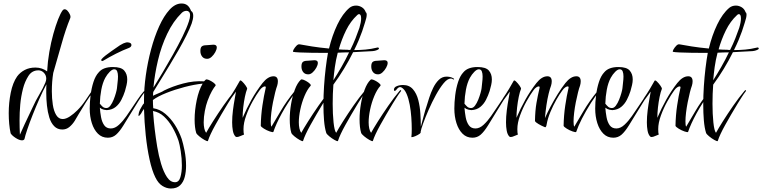

<svg xmlns="http://www.w3.org/2000/svg" viewBox="-20 -775 4367 1100"><path d="M106 29Q91 29 70 15.5Q49 2 41 -11Q30 -61 30 -127Q30 -186 41.5 -243.5Q53 -301 78 -337Q95 -360 121.5 -374Q148 -388 183 -388Q203 -388 220 -382Q237 -376 250 -366Q253 -422 262.5 -477Q272 -532 285.5 -580.5Q299 -629 313 -664.5Q327 -700 339 -716Q344 -722 350 -722Q359 -722 367.5 -712.5Q376 -703 381 -691Q386 -679 382 -670Q356 -607 333.5 -526Q311 -445 285 -357Q277 -307 277 -252Q277 -212 282.5 -175.5Q288 -139 302 -116Q316 -93 339 -93Q358 -93 380.5 -108Q403 -123 423 -143Q449 -169 468 -197.5Q487 -226 507 -255Q512 -262 516.5 -260Q521 -258 517 -253Q494 -224 472.5 -189.5Q451 -155 430 -120Q421 -103 408 -82.5Q395 -62 377.5 -47.5Q360 -33 337 -33Q309 -33 290.5 -52Q272 -71 262.5 -102Q253 -133 249 -170Q245 -207 245 -243Q245 -256 245 -268.5Q245 -281 246 -292Q226 -255 205.5 -208.5Q185 -162 167 -116.5Q149 -71 136.5 -34Q124 3 120 22Q116 29 106 29ZM94 -3Q102 -22 121.5 -64Q141 -106 165 -156Q185 -200 206 -235Q227 -270 240 -302Q245 -315 245 -324Q245 -344 231.5 -358Q218 -372 200 -372Q163 -372 142.5 -339.5Q122 -307 112 -268Q100 -221 96 -175.5Q92 -130 92 -85Q92 -65 92.5 -44.5Q93 -24 94 -3Z M598 14Q564 14 541 -9Q518 -32 506 -70Q494 -108 494 -153Q494 -189 499 -229.5Q504 -270 515.5 -305.5Q527 -341 546 -361Q571 -391 627 -391Q674 -391 691.5 -371Q709 -351 709 -320Q709 -305 705 -287.5Q701 -270 696 -253Q688 -228 675.5 -203.5Q663 -179 643 -162.5Q623 -146 592 -144Q588 -144 575.5 -146.5Q563 -149 552 -158Q554 -131 559 -103.5Q564 -76 577 -57.5Q590 -39 615 -39Q639 -39 662 -60.5Q685 -82 704 -109.5Q723 -137 735 -155Q752 -180 769 -205.5Q786 -231 801 -248Q806 -254 808 -254Q814 -254 807 -245Q776 -204 742 -146Q709 -92 687 -56.5Q665 -21 645 -3.5Q625 14 598 14ZM590 -156Q602 -156 612.5 -170Q623 -184 631 -204Q639 -224 644 -242Q649 -260 650 -269Q651 -283 653.5 -302Q656 -321 656 -337Q656 -354 651.5 -366Q647 -378 634 -378Q623 -378 608.5 -363.5Q594 -349 583 -329Q568 -301 560.5 -261.5Q553 -222 552 -181Q559 -172 567.5 -164Q576 -156 590 -156ZM565 -425Q561 -425 560.5 -429.5Q560 -434 561 -435Q568 -444 584.5 -457Q601 -470 618.5 -482Q636 -494 643 -499Q670 -519 687 -526.5Q704 -534 714 -532Q733 -530 733 -517Q733 -507 720 -501Q685 -488 644.5 -467.5Q604 -447 573 -428Q567 -425 565 -425Z M959 305Q935 305 911 290.5Q887 276 870 241Q851 203 837 139.5Q823 76 815 0Q807 -76 805 -151Q800 -145 796 -138Q792 -131 788 -124Q779 -111 775 -111Q771 -111 775.5 -128.5Q780 -146 794 -168Q796 -172 799 -176Q802 -180 805 -183V-203Q805 -269 815.5 -344Q826 -419 845.5 -492Q865 -565 892 -624.5Q919 -684 951.5 -719.5Q984 -755 1020 -755Q1040 -755 1053 -745Q1066 -735 1075 -712Q1087 -706 1087 -684Q1087 -666 1078 -640Q1068 -612 1048 -572Q1028 -532 1002.5 -487.5Q977 -443 950 -398.5Q923 -354 899 -315Q875 -276 858 -248Q857 -243 857 -237.5Q857 -232 857 -226Q861 -229 874 -234.5Q887 -240 900.5 -246Q914 -252 919 -256Q967 -280 1029 -296.5Q1091 -313 1149 -309L1158 -318Q1162 -322 1172 -318.5Q1182 -315 1193.5 -308Q1205 -301 1211.5 -294Q1218 -287 1214 -283Q1206 -274 1194 -253Q1182 -232 1169 -197Q1160 -173 1153.5 -139Q1147 -105 1147 -74Q1147 -55 1150.5 -39Q1154 -23 1161 -14Q1174 -38 1200.5 -80Q1227 -122 1259.5 -169Q1292 -216 1324 -254Q1329 -260 1332 -258Q1335 -256 1331 -251Q1320 -237 1309 -219.5Q1298 -202 1286 -183Q1246 -117 1214 -59.5Q1182 -2 1171 33Q1168 36 1152 27Q1136 18 1121 5.5Q1106 -7 1104 -14Q1095 -44 1095 -90Q1095 -143 1107 -201Q1119 -259 1141 -296Q1093 -291 1037.5 -276.5Q982 -262 933 -242.5Q884 -223 856 -202Q856 -190 856.5 -178Q857 -166 858 -155Q896 -149 927 -123Q958 -97 982 -59.5Q1006 -22 1021 21Q1029 46 1037.5 88.5Q1046 131 1046 175Q1046 209 1038.5 238.5Q1031 268 1012 286.5Q993 305 959 305ZM859 -273Q882 -310 911.5 -359.5Q941 -409 971 -462.5Q1001 -516 1025.5 -565.5Q1050 -615 1062 -652Q1069 -673 1069 -687Q1069 -701 1063 -707Q1057 -713 1049 -713Q1033 -713 1021 -701Q972 -653 938 -581.5Q904 -510 885 -429.5Q866 -349 859 -273ZM1167 -438Q1148 -438 1138 -451Q1128 -464 1128 -483Q1128 -502 1136 -509Q1144 -516 1163 -516Q1173 -516 1183 -517.5Q1193 -519 1202 -519Q1222 -519 1222 -504Q1222 -492 1213.5 -476.5Q1205 -461 1192.5 -449.5Q1180 -438 1167 -438ZM983 269Q1005 269 1013.5 240Q1022 211 1022 173Q1022 132 1015.5 91.5Q1009 51 1003 32Q989 -9 968 -45.5Q947 -82 919.5 -107.5Q892 -133 856 -139Q857 -139 859 -109.5Q861 -80 866.5 -33.5Q872 13 880.5 65Q889 117 903 163.5Q917 210 936.5 239.5Q956 269 983 269Z M1337 10Q1331 10 1328 6Q1318 -5 1314 -26.5Q1310 -48 1310 -74Q1310 -107 1314.5 -142.5Q1319 -178 1324.5 -207.5Q1330 -237 1332 -250Q1325 -242 1319 -232.5Q1313 -223 1299 -205Q1298 -204 1296 -204Q1294 -204 1292.5 -206.5Q1291 -209 1292 -211Q1312 -240 1327.5 -266Q1343 -292 1354 -312Q1357 -318 1367.5 -308Q1378 -298 1387.5 -284.5Q1397 -271 1396 -266Q1389 -249 1383 -220Q1377 -191 1373.5 -159Q1370 -127 1370 -100Q1393 -154 1421 -204Q1449 -254 1484 -299Q1515 -338 1547 -338Q1572 -338 1572 -309Q1572 -297 1568 -284Q1563 -271 1556.5 -245.5Q1550 -220 1544 -189.5Q1538 -159 1534.5 -130Q1531 -101 1531 -79Q1531 -57 1535 -49Q1556 -84 1588.5 -139.5Q1621 -195 1669 -254Q1674 -260 1677 -258Q1680 -256 1676 -251Q1628 -187 1594.5 -125.5Q1561 -64 1546 -19Q1543 -16 1525.5 -22Q1508 -28 1492 -38Q1476 -48 1474 -54Q1475 -114 1483.5 -171Q1492 -228 1502 -270Q1505 -280 1497 -280Q1492 -280 1483.5 -274.5Q1475 -269 1466 -256Q1449 -233 1427.5 -194.5Q1406 -156 1390.5 -113.5Q1375 -71 1375 -35Q1375 -12 1378 -4Q1369 -1 1357 4.5Q1345 10 1337 10Z M1746 -349Q1727 -349 1717 -362Q1707 -375 1707 -394Q1707 -413 1715 -420Q1723 -427 1742 -427Q1752 -427 1762 -428.5Q1772 -430 1781 -430Q1801 -430 1801 -415Q1801 -403 1792.5 -387.5Q1784 -372 1771.5 -360.5Q1759 -349 1746 -349ZM1716 33Q1713 36 1697 27Q1681 18 1666 5.5Q1651 -7 1649 -14Q1640 -44 1640 -92Q1640 -134 1647.5 -178.5Q1655 -223 1669 -261Q1683 -299 1703 -318Q1707 -322 1717 -318.5Q1727 -315 1738.5 -308Q1750 -301 1756.5 -294Q1763 -287 1759 -283Q1740 -262 1724.5 -225Q1709 -188 1700.5 -147.5Q1692 -107 1692 -74Q1692 -55 1695.5 -39Q1699 -23 1706 -14Q1719 -38 1745.5 -80Q1772 -122 1804.5 -169Q1837 -216 1869 -254Q1874 -260 1877 -258Q1880 -256 1876 -251Q1865 -237 1854 -219.5Q1843 -202 1831 -183Q1791 -117 1759 -59.5Q1727 -2 1716 33Z M1916 33Q1913 36 1897 27Q1881 18 1866 5.5Q1851 -7 1849 -14Q1840 -43 1836.5 -85Q1833 -127 1833 -176Q1833 -227 1836.5 -281Q1840 -335 1846 -384.5Q1852 -434 1859 -472Q1812 -472 1769.5 -472.5Q1727 -473 1697.5 -474.5Q1668 -476 1660 -478Q1656 -480 1662 -491Q1668 -502 1678 -512.5Q1688 -523 1697 -521Q1723 -516 1767 -509Q1811 -502 1865 -497Q1883 -572 1913 -634.5Q1943 -697 1982 -730Q1998 -743 2020 -743Q2037 -743 2053 -733.5Q2069 -724 2076 -704Q2081 -702 2081 -691Q2081 -675 2071 -645.5Q2061 -616 2055 -596Q2047 -573 2035.5 -545.5Q2024 -518 2009 -488Q2041 -488 2074 -491Q2107 -494 2139 -502Q2141 -502 2141.5 -502.5Q2142 -503 2143 -503Q2151 -503 2151 -497Q2151 -493 2144 -490Q2129 -482 2104 -481.5Q2079 -481 2056 -479L2003 -476Q1980 -429 1950.5 -380.5Q1921 -332 1890 -290Q1888 -265 1887 -237Q1886 -209 1886 -180Q1886 -122 1891 -74Q1896 -26 1906 -14Q1919 -38 1945.5 -80Q1972 -122 2004.5 -169Q2037 -216 2069 -254Q2074 -260 2077 -258Q2080 -256 2076 -251Q2065 -237 2054 -219.5Q2043 -202 2031 -183Q1991 -117 1959 -59.5Q1927 -2 1916 33ZM1987 -489Q2004 -523 2016.5 -554.5Q2029 -586 2039 -615Q2049 -648 2049 -669Q2049 -694 2037 -694Q2032 -694 2027 -689Q1988 -653 1962.5 -601Q1937 -549 1921 -492Q1933 -491 1945 -490.5Q1957 -490 1970 -490Q1974 -489 1978 -489Q1982 -489 1987 -489ZM1890 -315Q1913 -351 1936.5 -392Q1960 -433 1980 -475Q1964 -475 1948 -474.5Q1932 -474 1915 -473Q1904 -431 1898.5 -391Q1893 -351 1890 -315Z M2146 -349Q2127 -349 2117 -362Q2107 -375 2107 -394Q2107 -413 2115 -420Q2123 -427 2142 -427Q2152 -427 2162 -428.5Q2172 -430 2181 -430Q2201 -430 2201 -415Q2201 -403 2192.5 -387.5Q2184 -372 2171.5 -360.5Q2159 -349 2146 -349ZM2116 33Q2113 36 2097 27Q2081 18 2066 5.5Q2051 -7 2049 -14Q2040 -44 2040 -92Q2040 -134 2047.5 -178.5Q2055 -223 2069 -261Q2083 -299 2103 -318Q2107 -322 2117 -318.5Q2127 -315 2138.5 -308Q2150 -301 2156.5 -294Q2163 -287 2159 -283Q2140 -262 2124.5 -225Q2109 -188 2100.5 -147.5Q2092 -107 2092 -74Q2092 -55 2095.5 -39Q2099 -23 2106 -14Q2119 -38 2145.5 -80Q2172 -122 2204.5 -169Q2237 -216 2269 -254Q2274 -260 2277 -258Q2280 -256 2276 -251Q2265 -237 2254 -219.5Q2243 -202 2231 -183Q2191 -117 2159 -59.5Q2127 -2 2116 33Z M2337 8Q2338 1 2338.5 -10.5Q2339 -22 2339 -37Q2339 -66 2336.5 -102.5Q2334 -139 2327.5 -174.5Q2321 -210 2309.5 -237Q2298 -264 2280 -274Q2278 -275 2276 -275.5Q2274 -276 2272 -276Q2262 -276 2251 -261Q2245 -254 2242 -254Q2237 -254 2237 -261Q2237 -270 2245 -277Q2262 -288 2289 -288Q2325 -288 2346 -263.5Q2367 -239 2376.5 -201.5Q2386 -164 2388.5 -123Q2391 -82 2391 -49L2395 -64Q2403 -93 2409.5 -118.5Q2416 -144 2424 -167Q2430 -187 2439 -215Q2448 -243 2461.5 -271Q2475 -299 2494 -317.5Q2513 -336 2538 -336Q2548 -336 2558 -334Q2568 -332 2578 -326Q2583 -323 2581.5 -320.5Q2580 -318 2575 -321Q2570 -325 2563 -325Q2544 -325 2522 -298.5Q2500 -272 2477.5 -231Q2455 -190 2436 -146.5Q2417 -103 2404.5 -68.5Q2392 -34 2390 -20V-14H2389Q2387 -9 2373 -1.5Q2359 6 2347 9.5Q2335 13 2337 8Z M2687 14Q2653 14 2630 -9Q2607 -32 2595 -70Q2583 -108 2583 -153Q2583 -189 2588 -229.5Q2593 -270 2604.5 -305.5Q2616 -341 2635 -361Q2660 -391 2716 -391Q2763 -391 2780.5 -371Q2798 -351 2798 -320Q2798 -305 2794 -287.5Q2790 -270 2785 -253Q2777 -228 2764.5 -203.5Q2752 -179 2732 -162.5Q2712 -146 2681 -144Q2677 -144 2664.5 -146.5Q2652 -149 2641 -158Q2643 -131 2648 -103.5Q2653 -76 2666 -57.5Q2679 -39 2704 -39Q2728 -39 2751 -60.5Q2774 -82 2793 -109.5Q2812 -137 2824 -155Q2841 -180 2858 -205.5Q2875 -231 2890 -248Q2895 -254 2897 -254Q2903 -254 2896 -245Q2865 -204 2831 -146Q2798 -92 2776 -56.5Q2754 -21 2734 -3.5Q2714 14 2687 14ZM2679 -156Q2691 -156 2701.5 -170Q2712 -184 2720 -204Q2728 -224 2733 -242Q2738 -260 2739 -269Q2740 -283 2742.5 -302Q2745 -321 2745 -337Q2745 -354 2740.5 -366Q2736 -378 2723 -378Q2712 -378 2697.5 -363.5Q2683 -349 2672 -329Q2657 -301 2649.5 -261.5Q2642 -222 2641 -181Q2648 -172 2656.5 -164Q2665 -156 2679 -156Z M2906 10Q2900 10 2897 6Q2887 -5 2883 -26.5Q2879 -48 2879 -74Q2879 -107 2883.5 -142.5Q2888 -178 2893.5 -207.5Q2899 -237 2901 -250Q2894 -242 2888 -232.5Q2882 -223 2868 -205Q2867 -204 2865 -204Q2863 -204 2861.5 -206.5Q2860 -209 2861 -211Q2881 -240 2896.5 -266Q2912 -292 2923 -312Q2926 -318 2936.5 -308Q2947 -298 2956.5 -284.5Q2966 -271 2965 -266Q2958 -249 2952 -220Q2946 -191 2942.5 -159Q2939 -127 2939 -100Q2962 -154 2990 -204Q3018 -254 3053 -299Q3084 -338 3116 -338Q3141 -338 3141 -309Q3141 -297 3137 -284Q3131 -269 3123.5 -239Q3116 -209 3110.5 -171.5Q3105 -134 3102 -98Q3110 -115 3117.5 -131.5Q3125 -148 3133 -162Q3153 -200 3175 -235.5Q3197 -271 3219 -299Q3250 -338 3282 -338Q3307 -338 3307 -309Q3307 -297 3303 -284Q3298 -271 3291.5 -245.5Q3285 -220 3279 -189.5Q3273 -159 3269.5 -130Q3266 -101 3266 -79Q3266 -57 3270 -49Q3291 -84 3323.5 -139.5Q3356 -195 3404 -254Q3409 -260 3412 -258Q3415 -256 3411 -251Q3399 -234 3388 -218.5Q3377 -203 3366 -186Q3304 -87 3281 -19Q3278 -16 3260.5 -22Q3243 -28 3227 -38Q3211 -48 3209 -54Q3210 -114 3218.5 -171Q3227 -228 3237 -270Q3240 -280 3232 -280Q3227 -280 3218.5 -274.5Q3210 -269 3201 -256Q3186 -236 3167.5 -203.5Q3149 -171 3133.5 -134Q3118 -97 3112 -63Q3109 -40 3098 -48Q3083 -54 3065 -64.5Q3047 -75 3045 -82Q3046 -142 3053.5 -185Q3061 -228 3071 -270Q3074 -280 3066 -280Q3061 -280 3052.5 -274.5Q3044 -269 3035 -256Q3018 -233 2996.5 -194.5Q2975 -156 2959.5 -113.5Q2944 -71 2944 -35Q2944 -12 2947 -4Q2938 -1 2926 4.5Q2914 10 2906 10Z M3494 14Q3460 14 3437 -9Q3414 -32 3402 -70Q3390 -108 3390 -153Q3390 -189 3395 -229.5Q3400 -270 3411.5 -305.5Q3423 -341 3442 -361Q3467 -391 3523 -391Q3570 -391 3587.5 -371Q3605 -351 3605 -320Q3605 -305 3601 -287.5Q3597 -270 3592 -253Q3584 -228 3571.5 -203.5Q3559 -179 3539 -162.5Q3519 -146 3488 -144Q3484 -144 3471.5 -146.5Q3459 -149 3448 -158Q3450 -131 3455 -103.5Q3460 -76 3473 -57.5Q3486 -39 3511 -39Q3535 -39 3558 -60.5Q3581 -82 3600 -109.5Q3619 -137 3631 -155Q3648 -180 3665 -205.5Q3682 -231 3697 -248Q3702 -254 3704 -254Q3710 -254 3703 -245Q3672 -204 3638 -146Q3605 -92 3583 -56.5Q3561 -21 3541 -3.5Q3521 14 3494 14ZM3486 -156Q3498 -156 3508.5 -170Q3519 -184 3527 -204Q3535 -224 3540 -242Q3545 -260 3546 -269Q3547 -283 3549.5 -302Q3552 -321 3552 -337Q3552 -354 3547.5 -366Q3543 -378 3530 -378Q3519 -378 3504.5 -363.5Q3490 -349 3479 -329Q3464 -301 3456.5 -261.5Q3449 -222 3448 -181Q3455 -172 3463.5 -164Q3472 -156 3486 -156Z M3713 10Q3707 10 3704 6Q3694 -5 3690 -26.5Q3686 -48 3686 -74Q3686 -107 3690.5 -142.5Q3695 -178 3700.5 -207.5Q3706 -237 3708 -250Q3701 -242 3695 -232.5Q3689 -223 3675 -205Q3674 -204 3672 -204Q3670 -204 3668.5 -206.5Q3667 -209 3668 -211Q3688 -240 3703.5 -266Q3719 -292 3730 -312Q3733 -318 3743.5 -308Q3754 -298 3763.5 -284.5Q3773 -271 3772 -266Q3765 -249 3759 -220Q3753 -191 3749.5 -159Q3746 -127 3746 -100Q3769 -154 3797 -204Q3825 -254 3860 -299Q3891 -338 3923 -338Q3948 -338 3948 -309Q3948 -297 3944 -284Q3939 -271 3932.5 -245.5Q3926 -220 3920 -189.5Q3914 -159 3910.5 -130Q3907 -101 3907 -79Q3907 -57 3911 -49Q3932 -84 3964.5 -139.5Q3997 -195 4045 -254Q4050 -260 4053 -258Q4056 -256 4052 -251Q4004 -187 3970.5 -125.5Q3937 -64 3922 -19Q3919 -16 3901.5 -22Q3884 -28 3868 -38Q3852 -48 3850 -54Q3851 -114 3859.5 -171Q3868 -228 3878 -270Q3881 -280 3873 -280Q3868 -280 3859.5 -274.5Q3851 -269 3842 -256Q3825 -233 3803.5 -194.5Q3782 -156 3766.5 -113.5Q3751 -71 3751 -35Q3751 -12 3754 -4Q3745 -1 3733 4.5Q3721 10 3713 10Z M4092 33Q4089 36 4073 27Q4057 18 4042 5.5Q4027 -7 4025 -14Q4016 -43 4012.5 -85Q4009 -127 4009 -176Q4009 -227 4012.5 -281Q4016 -335 4022 -384.5Q4028 -434 4035 -472Q3988 -472 3945.5 -472.5Q3903 -473 3873.5 -474.5Q3844 -476 3836 -478Q3832 -480 3838 -491Q3844 -502 3854 -512.5Q3864 -523 3873 -521Q3899 -516 3943 -509Q3987 -502 4041 -497Q4059 -572 4089 -634.5Q4119 -697 4158 -730Q4174 -743 4196 -743Q4213 -743 4229 -733.5Q4245 -724 4252 -704Q4257 -702 4257 -691Q4257 -675 4247 -645.5Q4237 -616 4231 -596Q4223 -573 4211.5 -545.5Q4200 -518 4185 -488Q4217 -488 4250 -491Q4283 -494 4315 -502Q4317 -502 4317.5 -502.5Q4318 -503 4319 -503Q4327 -503 4327 -497Q4327 -493 4320 -490Q4305 -482 4280 -481.5Q4255 -481 4232 -479L4179 -476Q4156 -429 4126.5 -380.5Q4097 -332 4066 -290Q4064 -265 4063 -237Q4062 -209 4062 -180Q4062 -122 4067 -74Q4072 -26 4082 -14Q4095 -38 4121.5 -80Q4148 -122 4180.5 -169Q4213 -216 4245 -254Q4250 -260 4253 -258Q4256 -256 4252 -251Q4241 -237 4230 -219.5Q4219 -202 4207 -183Q4167 -117 4135 -59.5Q4103 -2 4092 33ZM4163 -489Q4180 -523 4192.5 -554.5Q4205 -586 4215 -615Q4225 -648 4225 -669Q4225 -694 4213 -694Q4208 -694 4203 -689Q4164 -653 4138.5 -601Q4113 -549 4097 -492Q4109 -491 4121 -490.5Q4133 -490 4146 -490Q4150 -489 4154 -489Q4158 -489 4163 -489ZM4066 -315Q4089 -351 4112.5 -392Q4136 -433 4156 -475Q4140 -475 4124 -474.5Q4108 -474 4091 -473Q4080 -431 4074.5 -391Q4069 -351 4066 -315Z"/></svg>

Font: Festive
Style: Regular
Weight: 400
Designer: Robert E. Leuschke
Foundry: Robert E. Leuschke
Version: Version 1.101; ttfautohint (v1.8.3)